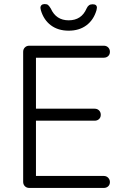

<svg xmlns="http://www.w3.org/2000/svg" viewBox="-20 -925 608 945"><path d="M521 -29Q521 -16 512.5 -8Q504 0 491 0H124Q111 0 102.5 -8.5Q94 -17 94 -30V-670Q94 -683 102.5 -691.5Q111 -700 124 -700H491Q504 -700 512.5 -691.5Q521 -683 521 -670Q521 -657 512.5 -649Q504 -641 491 -641H157V-390H446Q459 -390 467.5 -381.5Q476 -373 476 -360Q476 -347 467.5 -339Q459 -331 446 -331H157V-59H491Q504 -59 512.5 -50Q521 -41 521 -29ZM181 -875Q179 -883 179 -886Q179 -895 184.5 -900Q190 -905 200 -905Q211 -905 216.5 -900.5Q222 -896 230 -883Q256 -825 318 -825Q381 -825 406 -883Q411 -894 418 -899Q425 -904 436 -904Q457 -904 457 -887Q457 -883 455 -875Q441 -827 405.5 -800.5Q370 -774 318 -774Q266 -774 230.5 -800.5Q195 -827 181 -875Z"/></svg>

Font: Quicksand
Style: Regular
Weight: 400
Designer: Andrew Paglinawan
Foundry: Andrew Paglinawan
Version: Version 3.000